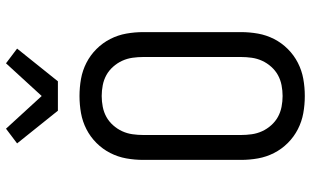

<svg xmlns="http://www.w3.org/2000/svg" viewBox="-218 -810 1036 640"><g transform="rotate(-90 300.0 -490.0)"><path d="M300 8Q271 8 243 3Q215 -2 189.5 -15Q164 -28 143.5 -48.5Q123 -69 110 -94.5Q97 -120 92 -148Q87 -176 87 -205V-530Q87 -559 92 -587Q97 -615 110 -640.5Q123 -666 143.5 -686.5Q164 -707 189.5 -720Q215 -733 243 -738Q271 -743 300 -743Q329 -743 357 -738Q385 -733 410.5 -720Q436 -707 456.5 -686.5Q477 -666 490 -640.5Q503 -615 508 -587Q513 -559 513 -530V-205Q513 -176 508 -148Q503 -120 490 -94.5Q477 -69 456.5 -48.5Q436 -28 410.5 -15Q385 -2 357 3Q329 8 300 8ZM300 -66Q318 -66 336 -69.5Q354 -73 369.5 -81.5Q385 -90 397.5 -104Q410 -118 417.5 -134.5Q425 -151 427.5 -169Q430 -187 430 -205V-530Q430 -548 427.5 -566Q425 -584 417.5 -600.5Q410 -617 397.5 -631Q385 -645 369.5 -653.5Q354 -662 336 -665.5Q318 -669 300 -669Q282 -669 264 -665.5Q246 -662 230.5 -653.5Q215 -645 202.5 -631Q190 -617 182.5 -600.5Q175 -584 172.5 -566Q170 -548 170 -530V-205Q170 -187 172.5 -169Q175 -151 182.5 -134.5Q190 -118 202.5 -104Q215 -90 230.5 -81.5Q246 -73 264 -69.5Q282 -66 300 -66ZM251 -815 142 -951 191 -988 300 -869 409 -988 458 -951 349 -815Z"/></g></svg>

Font: Iosevka HT Extended
Style: Regular
Weight: 400
Width: 7
Monospace: yes
Designer: Belleve Invis
Foundry: Belleve Invis
Version: Version 32.3.0; ttfautohint (v1.8.4)